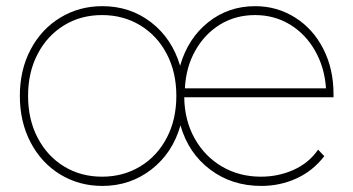

<svg xmlns="http://www.w3.org/2000/svg" viewBox="-20 -600 1147 623"><path d="M1062.2 -284.4H577.8Q578.9 -208.9 611.7 -150.6Q644.4 -92.2 700.6 -59.4Q756.7 -26.7 826.7 -26.7Q883.3 -26.7 932.8 -48.9Q982.2 -71.1 1012.2 -114.4L1032.2 -93.3Q995.6 -45.6 942.2 -21.1Q888.9 3.3 827.8 3.3Q732.2 3.3 661.7 -50Q591.1 -103.3 565.6 -193.3Q540 -103.3 471.1 -50Q402.2 3.3 312.2 3.3Q236.7 3.3 175.6 -33.9Q114.4 -71.1 79.4 -137.8Q44.4 -204.4 44.4 -288.9Q44.4 -373.3 79.4 -439.4Q114.4 -505.6 175.6 -542.8Q236.7 -580 312.2 -580Q402.2 -580 470 -527.8Q537.8 -475.6 564.4 -386.7Q590 -475.6 655.6 -527.8Q721.1 -580 807.8 -580Q878.9 -580 937.2 -543.3Q995.6 -506.7 1028.9 -441.7Q1062.2 -376.7 1062.2 -294.4ZM580 -313.3H1037.8Q1033.3 -381.1 1002.2 -435.6Q971.1 -490 920.6 -520.6Q870 -551.1 807.8 -551.1Q744.4 -551.1 694.4 -520.6Q644.4 -490 613.9 -436.1Q583.3 -382.2 580 -313.3ZM552.2 -288.9Q552.2 -365.6 521.1 -425Q490 -484.4 435 -517.8Q380 -551.1 311.1 -551.1Q242.2 -551.1 187.8 -517.8Q133.3 -484.4 102.2 -425Q71.1 -365.6 71.1 -288.9Q71.1 -212.2 102.2 -152.8Q133.3 -93.3 187.8 -60Q242.2 -26.7 311.1 -26.7Q380 -26.7 435 -60Q490 -93.3 521.1 -152.8Q552.2 -212.2 552.2 -288.9Z"/></svg>

Font: Paperlogy 1 Thin
Style: Regular
Weight: 250
Designer: redesigned by Lee Juim, glyphs from Gmarket Sans & Montserrat
Foundry: PT&
Version: Version 1.001